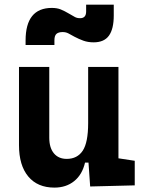

<svg xmlns="http://www.w3.org/2000/svg" viewBox="-20 -810 626 839"><path d="M217.8 9.8Q144 9.8 103.5 -38.8Q63 -87.4 63 -175.8V-517.6H195.3V-208.5Q195.3 -164.1 215.6 -139.9Q235.8 -115.7 271.5 -115.7Q317.9 -115.7 341.6 -151.6Q365.2 -187.5 365.2 -272V-517.6H497.6V-118.2L568.8 -107.4V0L374 4.9L366.7 -99.6H351.6Q339.4 -46.9 304.2 -18.6Q269 9.8 217.8 9.8ZM91.8 -613.3V-632.8Q91.8 -775.4 206.5 -775.4Q229 -775.4 245.4 -768.8Q261.7 -762.2 283.2 -749.5Q297.9 -741.2 307.1 -735.8Q316.4 -730.5 330.1 -730.5Q356.4 -730.5 356.4 -759.8V-789.6H477.1V-742.2Q477.1 -683.6 456.1 -654.3Q435.1 -625 389.2 -625Q364.3 -625 344.2 -632.3Q324.2 -639.6 305.7 -649.4Q290 -658.2 278.8 -664.1Q267.6 -669.9 253.9 -669.9Q235.8 -669.9 226.8 -662.1Q217.8 -654.3 217.8 -633.8V-613.3Z"/></svg>

Font: Cascadia Mono
Style: Bold
Weight: 700
Monospace: yes
Designer: Aaron Bell
Foundry: Saja Typeworks
Version: Version 2404.023; ttfautohint (v1.8.4)